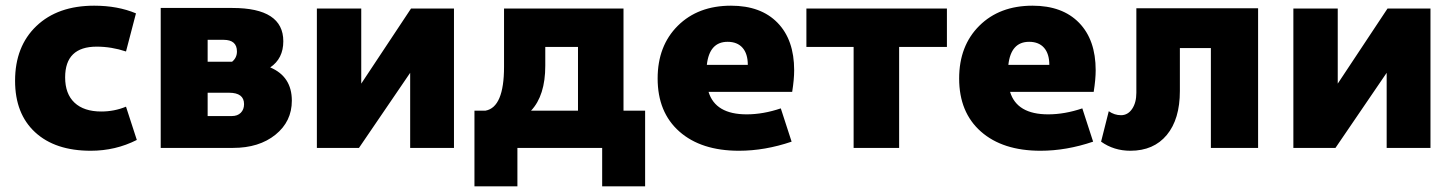

<svg xmlns="http://www.w3.org/2000/svg" viewBox="-20 -520 5111 675"><path d="M299 10Q174 10 103.5 -55Q33 -120 33 -236Q33 -357 108 -428.5Q183 -500 311 -500Q394 -500 458 -473L423 -339Q372 -356 320 -356Q209 -356 209 -248Q209 -190 242 -159Q275 -128 336 -128Q382 -128 423 -145L461 -28Q386 10 299 10Z M545 0V-492H797Q976 -492 976 -375Q976 -314 930 -283Q1006 -251 1006 -166Q1006 -93 948.5 -46.5Q891 0 799 0ZM710 -380V-303H796Q813 -317 813 -339Q813 -380 766 -380ZM710 -112H795Q815 -112 826.5 -123.5Q838 -135 838 -154Q838 -194 785 -194H710Z M1094 0V-490H1250V-226L1425 -490H1576V0H1422V-264L1242 0Z M1648 135V-131H1687Q1752 -143 1752 -285V-490H2172V-131H2248V135H2097V0H1799V135ZM1897 -289Q1897 -184 1847 -131H2012V-355H1897Z M2578 10Q2445 10 2368.5 -57.5Q2292 -125 2292 -244Q2292 -359 2363 -429.5Q2434 -500 2550 -500Q2655 -500 2713.5 -440Q2772 -380 2772 -273Q2772 -241 2765 -197H2471Q2495 -118 2605 -118Q2663 -118 2725 -139L2763 -22Q2669 10 2578 10ZM2538 -373Q2474 -373 2465 -292H2609Q2609 -331 2590.5 -352Q2572 -373 2538 -373Z M2981 0V-355H2815V-490H3309V-355H3141V0Z M3638 10Q3505 10 3428.5 -57.5Q3352 -125 3352 -244Q3352 -359 3423 -429.5Q3494 -500 3610 -500Q3715 -500 3773.5 -440Q3832 -380 3832 -273Q3832 -241 3825 -197H3531Q3555 -118 3665 -118Q3723 -118 3785 -139L3823 -22Q3729 10 3638 10ZM3598 -373Q3534 -373 3525 -292H3669Q3669 -331 3650.5 -352Q3632 -373 3598 -373Z M3954 10Q3896 10 3851 -22L3878 -129Q3898 -115 3921 -115Q3945 -115 3960 -137Q3975 -159 3975 -194V-491H4403V0H4237V-351H4128V-200Q4128 -101 4082 -45.5Q4036 10 3954 10Z M4527 0V-490H4683V-226L4858 -490H5009V0H4855V-264L4675 0Z"/></svg>

Font: Cantarell Extra Bold
Style: Regular
Weight: 800
Designer: Dave Crossland, Nikolaus Waxweiler, Florian Fecher, Jacques Le Bailly, Eben Sorkin, Alexei Vanyashin, Alexios Zavras, Em
Version: Version 0.303